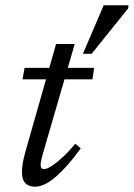

<svg xmlns="http://www.w3.org/2000/svg" viewBox="-20 -697 506 726"><path d="M65 -397 73 -440.5H336L329.5 -397ZM141.5 -113.5Q139 -104.5 137.2 -97.2Q135.5 -90 134.5 -84.2Q133.5 -78.5 133.5 -74.5Q133.5 -65.5 136.8 -61.5Q140 -57.5 146 -57.5Q156.5 -57.5 174.8 -69Q193 -80.5 216.2 -101.8Q239.5 -123 264.5 -153.5L285.5 -136.5Q261.5 -103 238.2 -76.2Q215 -49.5 193 -30.2Q171 -11 150.8 -1Q130.5 9 112 9Q89.5 9 76.2 -4Q63 -17 63 -48Q63 -61.5 66 -80Q69 -98.5 76 -123L192 -530.5H262.5ZM293.5 -493.5 372 -677H465.5L465 -666L326.5 -493.5Z"/></svg>

Font: Newsreader 16pt 16pt
Style: Italic
Weight: 400
Italic angle: -17°
Version: Version 1.003